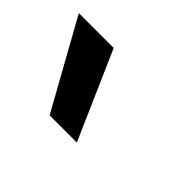

<svg xmlns="http://www.w3.org/2000/svg" viewBox="-54 -915 409 409"><g transform="rotate(45 150.0 -711.0)"><path d="M110 -612 0 -810H105L192 -612Z"/></g></svg>

Font: SVN-Sora Variable
Style: Regular
Weight: 400
Designer: Jonathan Barnbrook, Julián Moncada
Foundry: Barnbrook Fonts
Version: Version 2.000 - Viet hoa boi STYLEno.1 Fonts